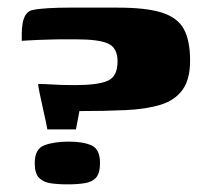

<svg xmlns="http://www.w3.org/2000/svg" viewBox="-20 -480 554 503"><path d="M179 -141H104Q104 -143 100.5 -159.5Q97 -176 92 -198Q87 -220 83.5 -237.5Q80 -255 80 -260Q96 -260 111 -259Q126 -258 141.5 -257.5Q157 -257 175 -257Q237 -257 262.5 -268.5Q288 -280 288 -319Q288 -354 264 -365.5Q240 -377 178 -377H137Q130 -377 115 -376.5Q100 -376 82.5 -375.5Q65 -375 52 -374Q39 -373 37 -373Q37 -379 37 -391.5Q37 -404 39 -417.5Q41 -431 47.5 -441.5Q54 -452 67 -454Q80 -457 106 -458.5Q132 -460 158 -460Q179 -460 201.5 -460Q224 -460 246 -460Q268 -460 289 -460Q363 -460 404 -447Q445 -434 461.5 -404Q478 -374 478 -321Q478 -272 458 -244.5Q438 -217 400.5 -205.5Q363 -194 309 -191.5Q255 -189 188 -189ZM71 -53Q71 -90 96.5 -99.5Q122 -109 160 -109Q198 -109 220 -99Q242 -89 242 -53Q242 -26 231.5 -14.5Q221 -3 201.5 0Q182 3 157 3Q131 3 112 0Q93 -3 82 -14.5Q71 -26 71 -53Z"/></svg>

Font: Genos Thin ExtraBold
Style: Regular
Weight: 800
Version: Version 1.010